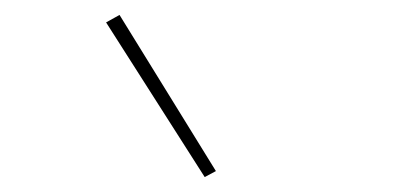

<svg xmlns="http://www.w3.org/2000/svg" viewBox="-20 -799 540 257"><path d="M254 -562 122 -769 140 -779 269 -570Z"/></svg>

Font: Iosevka Thin
Style: Regular
Weight: 100
Monospace: yes
Designer: Belleve Invis
Foundry: Belleve Invis
Version: Version 32.5.0; ttfautohint (v1.8.4)